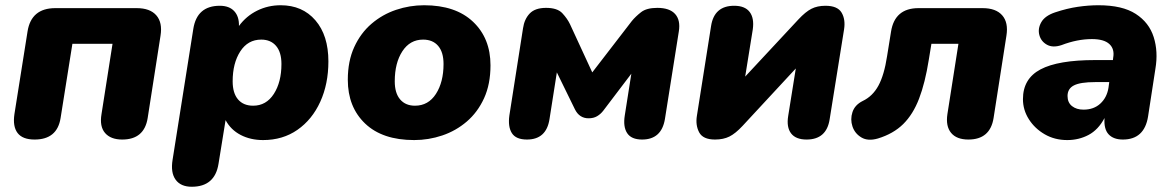

<svg xmlns="http://www.w3.org/2000/svg" viewBox="-20 -523 4481 732"><path d="M112 9Q66 9 47 -16Q28 -41 35 -88L85 -403Q99 -492 191 -492H501Q552 -492 576 -464.5Q600 -437 592 -387L543 -73Q530 9 446 9Q402 9 380.5 -16Q359 -41 367 -88L409 -356H256L211 -73Q198 9 112 9Z M711 189Q669 189 649.5 162Q630 135 638 86L717 -413Q731 -501 818 -501Q854 -501 873 -480.5Q892 -460 891 -424Q919 -462 960.5 -482.5Q1002 -503 1050 -503Q1133 -503 1182.5 -445.5Q1232 -388 1232 -289Q1232 -203 1201 -135Q1170 -67 1114 -28Q1058 11 983 11Q935 11 897.5 -8.5Q860 -28 840 -65L813 102Q799 189 711 189ZM945 -120Q995 -120 1024 -165Q1053 -210 1053 -279Q1053 -324 1032.5 -348Q1012 -372 976 -372Q925 -372 896 -327Q867 -282 867 -213Q867 -168 887.5 -144Q908 -120 945 -120Z M1559 11Q1438 11 1372 -52Q1306 -115 1306 -219Q1306 -290 1330.5 -343.5Q1355 -397 1396.5 -432.5Q1438 -468 1490 -485.5Q1542 -503 1597 -503Q1717 -503 1783.5 -440Q1850 -377 1850 -274Q1850 -202 1825.5 -148.5Q1801 -95 1759.5 -59.5Q1718 -24 1666 -6.5Q1614 11 1559 11ZM1562 -120Q1613 -120 1642 -165Q1671 -210 1671 -279Q1671 -324 1650.5 -348Q1630 -372 1593 -372Q1543 -372 1514 -327.5Q1485 -283 1485 -213Q1485 -168 1505.5 -144Q1526 -120 1562 -120Z M1989 9Q1947 9 1931.5 -15.5Q1916 -40 1922 -83L1974 -415Q1979 -450 1999.5 -471.5Q2020 -493 2062 -493Q2105 -493 2124 -472.5Q2143 -452 2153 -431L2238 -247L2389 -443Q2403 -460 2424 -476.5Q2445 -493 2486 -493Q2533 -493 2554 -469.5Q2575 -446 2568 -403L2515 -69Q2502 9 2428 9Q2387 9 2371 -15.5Q2355 -40 2362 -83L2387 -242L2280 -101Q2270 -88 2256.5 -80Q2243 -72 2224 -72Q2189 -72 2172 -106L2103 -247L2075 -69Q2063 9 1989 9Z M2706 9Q2660 9 2645.5 -18.5Q2631 -46 2637 -82L2691 -424Q2703 -501 2779 -501Q2820 -501 2838 -477.5Q2856 -454 2850 -411L2821 -231L3024 -449Q3051 -478 3073.5 -489.5Q3096 -501 3127 -501Q3173 -501 3188.5 -475Q3204 -449 3198 -411L3143 -68Q3131 9 3055 9Q3014 9 2996 -14.5Q2978 -38 2985 -81L3014 -262L2811 -43Q2784 -14 2761 -2.5Q2738 9 2706 9Z M3672 9Q3627 9 3606 -16.5Q3585 -42 3592 -88L3634 -356H3531L3521 -295Q3507 -207 3484 -147Q3461 -87 3423.5 -50Q3386 -13 3327 5Q3289 16 3264 1Q3239 -14 3230 -41Q3221 -68 3230 -95.5Q3239 -123 3269 -138Q3307 -156 3329 -196.5Q3351 -237 3362 -309L3377 -402Q3391 -492 3482 -492H3726Q3777 -492 3801 -464.5Q3825 -437 3817 -387L3768 -73Q3755 9 3672 9Z M4049 11Q4001 11 3963 -11Q3925 -33 3902.5 -68.5Q3880 -104 3880 -145Q3880 -223 3947 -258.5Q4014 -294 4155 -294H4223L4224 -303Q4230 -336 4209.5 -355Q4189 -374 4143 -374Q4087 -374 4027 -351Q3994 -340 3971.5 -352.5Q3949 -365 3942.5 -389.5Q3936 -414 3950 -438.5Q3964 -463 4003 -476Q4048 -491 4089 -497Q4130 -503 4168 -503Q4259 -503 4310 -470Q4361 -437 4378.5 -381.5Q4396 -326 4385 -261L4357 -79Q4343 9 4261 9Q4225 9 4206.5 -11Q4188 -31 4191 -73Q4167 -28 4130 -8.5Q4093 11 4049 11ZM4111 -105Q4150 -105 4175 -128Q4200 -151 4206 -188L4209 -210H4155Q4099 -210 4074.5 -197.5Q4050 -185 4050 -157Q4050 -132 4067 -118.5Q4084 -105 4111 -105Z"/></svg>

Font: Nunito Black
Style: Italic
Weight: 900
Italic angle: -9°
Designer: Vernon Adams
Foundry: Vernon Adams
Version: Version 3.601; ttfautohint (v1.8.2.53-6de2)